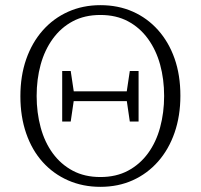

<svg xmlns="http://www.w3.org/2000/svg" viewBox="-20 -709 777 744"><path d="M221 -238V-434H254L267 -347V-327L254 -238ZM483 -238 470 -327V-347L483 -434H517V-238ZM369 15Q301 15 244 -10Q187 -35 145.5 -81Q104 -127 81.5 -192Q59 -257 59 -336Q59 -415 81.5 -479.5Q104 -544 145.5 -591Q187 -638 244 -663.5Q301 -689 369 -689Q438 -689 494.5 -664Q551 -639 592.5 -592.5Q634 -546 656.5 -482Q679 -418 679 -338Q679 -260 656.5 -195Q634 -130 592.5 -83Q551 -36 494.5 -10.5Q438 15 369 15ZM369 -23Q430 -23 476 -47.5Q522 -72 553.5 -115Q585 -158 600.5 -215.5Q616 -273 616 -337Q616 -402 600.5 -458.5Q585 -515 553.5 -558.5Q522 -602 476 -626.5Q430 -651 369 -651Q308 -651 262 -626.5Q216 -602 184.5 -558.5Q153 -515 137.5 -458.5Q122 -402 122 -337Q122 -273 137.5 -215.5Q153 -158 184.5 -115Q216 -72 262 -47.5Q308 -23 369 -23ZM243 -317V-355H494V-317Z"/></svg>

Font: Source Serif 4 Light
Style: Regular
Weight: 300
Designer: Frank Grießhammer
Foundry: Adobe Systems Incorporated
Version: Version 4.004;hotconv 1.0.116;makeotfexe 2.5.65601